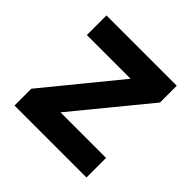

<svg xmlns="http://www.w3.org/2000/svg" viewBox="-133 -608 728 728"><g transform="rotate(45 231.0 -244.0)"><path d="M424 -105V0H38V-90L320 -435L360 -383H43V-488H420V-398L137 -53L82 -105Z"/></g></svg>

Font: Gabarito Medium
Style: Regular
Weight: 500
Designer: Leandro Assis / Alvaro Franca / Felipe Casaprima
Foundry: Naipe Foundry
Version: Version 1.000